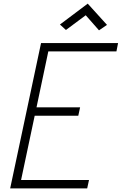

<svg xmlns="http://www.w3.org/2000/svg" viewBox="-20 -1037 670 1057"><path d="M36 0 206 -800H630L621 -754H246L181 -446H421L411 -400H171L96 -46H470L460 0ZM525 -870 452 -953 343 -872 310 -902 463 -1017 569 -900Z"/></svg>

Font: Victor Mono Thin Thin
Style: Italic
Weight: 250
Italic angle: -12°
Monospace: yes
Version: Version 1.561;gftools[0.9.30]